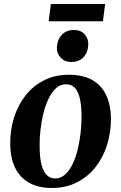

<svg xmlns="http://www.w3.org/2000/svg" viewBox="-20 -924 604 957"><path d="M323.5 -551.5Q392.5 -551.5 438.8 -525.8Q485 -500 508.8 -450.8Q532.5 -401.5 533 -331Q533 -262.5 513.2 -200.5Q493.5 -138.5 455.5 -90.5Q417.5 -42.5 362.8 -14.8Q308 13 238 13Q171 13 124.8 -13.2Q78.5 -39.5 55 -88.5Q31.5 -137.5 31 -206.5Q30.5 -276.5 50.2 -338.8Q70 -401 108 -449Q146 -497 200.5 -524.2Q255 -551.5 323.5 -551.5ZM309.5 -504Q281 -504 259.5 -484.5Q238 -465 222.2 -432.5Q206.5 -400 196.5 -359.8Q186.5 -319.5 181.8 -277.2Q177 -235 177.5 -197Q177.5 -140.5 186.5 -104.8Q195.5 -69 212.8 -51.8Q230 -34.5 255 -34.5Q283 -34.5 304.5 -54Q326 -73.5 341.8 -106Q357.5 -138.5 367.2 -178.8Q377 -219 381.8 -261.2Q386.5 -303.5 386.5 -342Q386 -398.5 377.8 -434Q369.5 -469.5 352.5 -486.8Q335.5 -504 309.5 -504ZM333.5 -615Q302.5 -615 282.5 -636.5Q262.5 -658 263.5 -687Q264.5 -724 287 -749.2Q309.5 -774.5 348 -774.5Q383 -774.5 401.8 -753.2Q420.5 -732 420 -704.5Q420 -667 398 -641Q376 -615 333.5 -615ZM233.5 -904H504L493 -818H222.5Z"/></svg>

Font: Merriweather 60pt
Style: Bold Italic
Weight: 700
Italic angle: -7.8°
Version: Version 2.101